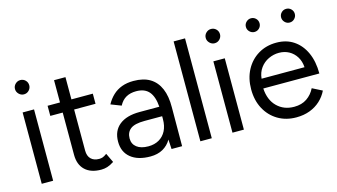

<svg xmlns="http://www.w3.org/2000/svg" viewBox="-83 -1002 2281 1300"><g transform="rotate(-15 1058.0 -352.0)"><path d="M75 0V-500H155V0ZM116 -616Q96 -616 81 -631Q66 -646 66 -666Q66 -687 81 -701.5Q96 -716 116 -716Q137 -716 151.5 -701.5Q166 -687 166 -666Q166 -646 151.5 -631Q137 -616 116 -616Z M490 12Q417 12 377 -26Q337 -64 337 -133V-429H250V-500H337V-656H417V-500H567V-429H417V-141Q417 -103 437.5 -82.5Q458 -62 495 -62Q507 -62 518.5 -65.5Q530 -69 549 -83L580 -18Q554 -1 533 5.5Q512 12 490 12Z M835 12Q747 12 697.5 -28.5Q648 -69 648 -141Q648 -217 698.5 -257.5Q749 -298 840 -298H979Q974 -369 944 -404.5Q914 -440 854 -440Q813 -440 783.5 -423.5Q754 -407 735 -371L663 -399Q682 -434 709 -459.5Q736 -485 772 -498.5Q808 -512 854 -512Q924 -512 969.5 -484.5Q1015 -457 1038 -403.5Q1061 -350 1060 -271L1059 0H985L981 -67Q959 -29 922 -8.5Q885 12 835 12ZM839 -58Q882 -58 914 -76.5Q946 -95 963.5 -129Q981 -163 981 -211V-231H858Q788 -231 758.5 -208Q729 -185 729 -142Q729 -103 758 -80.5Q787 -58 839 -58Z M1187 0V-700H1267V0Z M1412 0V-500H1492V0ZM1453 -616Q1433 -616 1418 -631Q1403 -646 1403 -666Q1403 -687 1418 -701.5Q1433 -716 1453 -716Q1474 -716 1488.5 -701.5Q1503 -687 1503 -666Q1503 -646 1488.5 -631Q1474 -616 1453 -616Z M1858 12Q1785 12 1729 -21.5Q1673 -55 1641.5 -114Q1610 -173 1610 -250Q1610 -327 1641.5 -386Q1673 -445 1728.5 -478.5Q1784 -512 1856 -512Q1926 -512 1977 -477.5Q2028 -443 2056 -381Q2084 -319 2084 -235H1691Q1696 -153 1743 -107Q1790 -61 1862 -61Q1915 -61 1951.5 -86Q1988 -111 2008 -152L2077 -117Q2058 -78 2026.5 -49Q1995 -20 1952.5 -4Q1910 12 1858 12ZM1697 -302H1998Q1995 -345 1975.5 -376Q1956 -407 1925 -424Q1894 -441 1855 -441Q1817 -441 1782 -424.5Q1747 -408 1724 -376.5Q1701 -345 1697 -302ZM1980 -620Q1960 -620 1946 -634.5Q1932 -649 1932 -668Q1932 -688 1946 -702Q1960 -716 1980 -716Q2000 -716 2014 -702Q2028 -688 2028 -668Q2028 -649 2014 -634.5Q2000 -620 1980 -620ZM1733 -620Q1714 -620 1699.5 -634Q1685 -648 1685 -668Q1685 -688 1699.5 -702Q1714 -716 1733 -716Q1753 -716 1767 -702Q1781 -688 1781 -668Q1781 -648 1767 -634Q1753 -620 1733 -620Z"/></g></svg>

Font: Figtree
Style: Regular
Weight: 400
Designer: Erik Kennedy
Foundry: Erik Kennedy
Version: Version 2.002